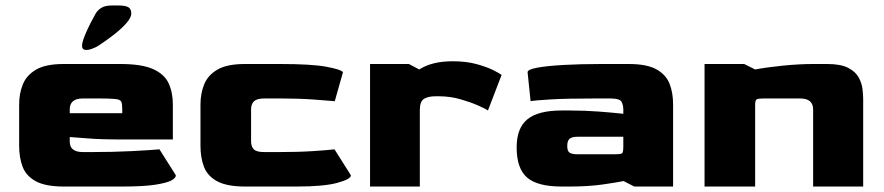

<svg xmlns="http://www.w3.org/2000/svg" viewBox="-20 -682 3231 702"><path d="M213 0Q147 0 111.5 -19Q76 -38 63 -71.5Q50 -105 50 -149V-300Q50 -340 63.5 -373.5Q77 -407 112 -427.5Q147 -448 213 -448H420Q498 -448 539.5 -429.5Q581 -411 596.5 -377.5Q612 -344 612 -300V-172H437Q347 -172 300.5 -176Q254 -180 235 -181V-166Q234 -126 283 -126H314Q394 -126 462 -129.5Q530 -133 563 -136L623 -41Q623 -31 606 -22Q589 -13 546.5 -6.5Q504 0 426 0ZM235 -268H427V-282Q427 -302 423.5 -310Q420 -318 402 -320Q384 -322 341 -322H283Q235 -322 235 -282ZM280 -514Q280 -527 289.5 -550.5Q299 -574 311 -597.5Q323 -621 330 -633Q339 -647 352.5 -654.5Q366 -662 390 -662H411Q439 -662 449.5 -655.5Q460 -649 460 -633Q460 -617 440.5 -595.5Q421 -574 393.5 -553Q366 -532 340 -515Q329 -508 314.5 -503Q300 -498 290 -500Q280 -502 280 -514Z M876 0Q810 0 774.5 -19Q739 -38 726 -71.5Q713 -105 713 -149V-300Q713 -340 726.5 -373.5Q740 -407 775 -427.5Q810 -448 876 -448H1004Q1119 -448 1173 -438Q1227 -428 1234 -418L1204 -312Q1183 -314 1128 -318Q1073 -322 1007 -322H946Q920 -322 909 -312Q898 -302 898 -282V-166Q898 -146 908 -136Q918 -126 946 -126H997Q1071 -126 1124.5 -129.5Q1178 -133 1203 -136L1263 -41Q1263 -27 1213.5 -13.5Q1164 0 1066 0Z M1333 0V-448H1475L1513 -428Q1559 -458 1635 -458Q1685 -458 1723 -447.5Q1761 -437 1784.5 -425Q1808 -413 1814 -408L1764 -278Q1754 -285 1726.5 -297Q1699 -309 1662 -319.5Q1625 -330 1584 -330H1573Q1545 -330 1530 -320.5Q1515 -311 1515 -279V0Z M2033 0Q1945 0 1907 -33Q1869 -66 1869 -143Q1869 -214 1908.5 -246Q1948 -278 2033 -278H2064Q2120 -278 2171 -274Q2222 -270 2259 -266V-282Q2259 -296 2253 -309Q2247 -322 2211 -322H2161Q2052 -322 1993 -318.5Q1934 -315 1920 -312L1909 -418Q1909 -428 1944 -434.5Q1979 -441 2040 -444.5Q2101 -448 2179 -448H2279Q2345 -448 2380 -428.5Q2415 -409 2428 -376Q2441 -343 2441 -300V0H2299L2260 -20Q2236 -15 2183.5 -7.5Q2131 0 2063 0ZM2091 -118H2229Q2251 -118 2255 -122Q2259 -126 2259 -147V-182H2091Q2072 -182 2063 -175Q2054 -168 2054 -148Q2054 -129 2063 -123.5Q2072 -118 2091 -118Z M2556 0V-448H2701L2741 -428Q2783 -436 2842.5 -442Q2902 -448 2954 -448H3004Q3054 -448 3081 -434Q3108 -420 3119.5 -399Q3131 -378 3133.5 -356.5Q3136 -335 3136 -320V0H2953V-282Q2953 -322 2905 -322H2771Q2752 -322 2746.5 -318.5Q2741 -315 2741 -300V0Z"/></svg>

Font: Goldman
Style: Bold
Weight: 700
Designer: Jaikishan Patel
Version: Version 1.000; ttfautohint (v1.8.3)